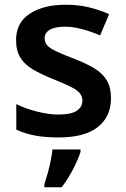

<svg xmlns="http://www.w3.org/2000/svg" viewBox="-20 -572 533 813"><path d="M450 -156Q450 -78 394 -34Q338 10 229 10Q171 10 128.5 2Q86 -6 49 -23V-131Q88 -112 137 -99.5Q186 -87 227 -87Q281 -87 305 -103Q329 -119 329 -146Q329 -163 318.5 -176.5Q308 -190 280.5 -204Q253 -218 203 -238Q153 -258 118.5 -278.5Q84 -299 66 -328.5Q48 -358 48 -402Q48 -476 106 -514Q164 -552 259 -552Q310 -552 354.5 -541.5Q399 -531 442 -512L404 -422Q367 -438 328 -448.5Q289 -459 256 -459Q213 -459 191 -446Q169 -433 169 -410Q169 -392 180.5 -379.5Q192 -367 219.5 -354Q247 -341 297 -322Q346 -303 380.5 -282Q415 -261 432.5 -231Q450 -201 450 -156ZM321 71Q311 103 289.5 144.5Q268 186 241 221H168V208Q174 190 181.5 163.5Q189 137 194.5 109.5Q200 82 202 61H321Z"/></svg>

Font: Noto Sans Canadian Aboriginal SemiBold
Style: Regular
Weight: 600
Designer: Monotype Design Team, Typotheque's Kevin King
Foundry: Monotype Imaging Inc.
Version: Version 2.004; ttfautohint (v1.8.4.7-5d5b)